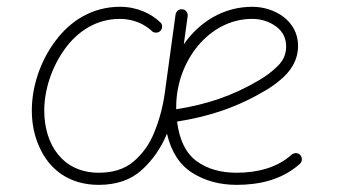

<svg xmlns="http://www.w3.org/2000/svg" viewBox="-20 -526 980 557"><path d="M266.6 -24.9C162.1 -24.9 108.4 -106.4 108.4 -205.1C108.4 -265.6 129.9 -331.1 168 -383.8C206.1 -436.5 260.7 -471.2 327.6 -471.2C369.1 -471.2 399.9 -454.6 418.9 -437.5C424.8 -430.2 436.5 -429.2 443.8 -435.1C451.2 -440.9 452.6 -453.6 446.3 -460C420.4 -485.4 379.4 -506.3 328.1 -506.3C249.5 -506.3 185.5 -467.3 141.1 -407.7C96.2 -348.1 72.3 -273.9 72.3 -205.6C72.3 -167 79.6 -131.3 94.7 -98.6C124 -32.7 182.6 10.3 266.1 10.3C317.4 10.3 359.4 -3.9 391.1 -32.7C422.9 -61.5 447.3 -96.7 464.4 -138.2C476.6 -85.4 501.5 -47.4 538.1 -24.4C574.7 -1.5 617.2 10.3 666.5 10.3C731.4 10.3 797.9 -3.9 850.1 -50.8C857.4 -57.1 857.4 -68.8 851.1 -76.2C844.7 -83.5 833 -83.5 825.7 -77.1C784.2 -39.6 727.1 -24.9 666.5 -24.9C619.6 -24.9 581.1 -36.1 550.3 -58.6C519.5 -81.1 500.5 -119.1 493.7 -173.3C588.9 -188.5 667.5 -214.4 752.9 -265.1C765.1 -272.5 778.3 -281.7 792.5 -293.5C821.3 -316.9 844.7 -349.6 844.7 -393.1C844.7 -465.8 776.4 -506.3 711.9 -506.3C627.4 -506.3 558.1 -461.9 513.2 -397.5L524.4 -479C525.9 -488.8 518.6 -498.5 509.3 -499C499.5 -500.5 490.7 -493.2 489.3 -483.9L458 -255.9C452.6 -216.3 442.4 -178.7 428.2 -143.6C414.1 -107.9 393.6 -79.6 367.7 -57.6C341.8 -35.6 308.1 -24.9 266.6 -24.9ZM711.4 -471.2C737.3 -471.2 760.3 -463.9 780.3 -449.7C800.3 -435.1 810.1 -415.5 810.1 -391.1C810.1 -369.1 802.2 -350.6 786.1 -335C770 -318.8 752.4 -305.7 733.4 -294.4C654.8 -247.6 579.6 -223.1 491.2 -209V-216.3C491.2 -347.7 585.9 -471.2 711.4 -471.2Z"/></svg>

Font: Mikhak ExtraLight
Style: Regular
Weight: 200
Designer: Amin Abedi
Version: Version 3.2